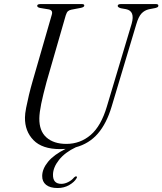

<svg xmlns="http://www.w3.org/2000/svg" viewBox="-20 -720 797 942"><path d="M504.5 -198 626 -604Q643.5 -666 598.5 -675L573 -679.5Q557.5 -684 557.5 -691Q557.5 -700 573 -700H745Q757 -700 757 -692.5Q757 -688 754 -685.5Q751 -683 741.5 -680.5L710.5 -674.5Q689 -669.5 674.2 -653.8Q659.5 -638 649 -602L528 -198Q503 -114 460 -64.5Q417 -15 352 2.5Q299 27.5 269.8 64.2Q240.5 101 240 136.5Q239 182 281 182Q297.5 182 314.8 173.2Q332 164.5 343.5 150.5Q349.5 144.5 354.5 145.5Q360.5 147 355 155.5Q345 173 319.8 187.8Q294.5 202.5 262.5 202.5Q225.5 202.5 206 186.8Q186.5 171 187 143Q187.5 108 216.2 73.2Q245 38.5 302 10.5Q288.5 11.5 274.5 11.5Q187 11.5 144.2 -32.5Q101.5 -76.5 102.5 -143.5Q102.5 -161 108.2 -190.8Q114 -220.5 122.2 -254.8Q130.5 -289 139.5 -320L234 -647.5Q241 -670 219 -674L176.5 -681Q162.5 -684 162.5 -691.5Q162.5 -700 178.5 -700H382Q393.5 -700 393.5 -693Q393.5 -685 377 -681.5L330 -672.5Q319.5 -670.5 313.2 -664.8Q307 -659 302.5 -644.5L208.5 -318.5Q191 -253.5 182.2 -210.8Q173.5 -168 173 -140Q172 -77.5 207.8 -45.8Q243.5 -14 305.5 -14Q373.5 -14 424.8 -57.8Q476 -101.5 504.5 -198Z"/></svg>

Font: Fraunces 72pt S000 Light
Style: Italic
Weight: 300
Italic angle: -16°
Version: Version 1.000; ttfautohint (v1.8.3)